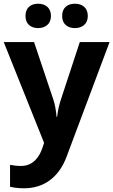

<svg xmlns="http://www.w3.org/2000/svg" viewBox="-20 -772 609 1032"><path d="M117 -686C117 -642 147 -621 185 -621C222 -621 254 -642 254 -686C254 -732 222 -752 185 -752C147 -752 117 -732 117 -686ZM314 -686C314 -642 344 -621 383 -621C420 -621 452 -642 452 -686C452 -732 420 -752 383 -752C344 -752 314 -732 314 -686ZM0 -546 217 -4 208 23C190 76 155 120 93 120C70 120 48 117 34 114V232C52 236 76 240 110 240C214 240 296 183 338 70L569 -546H409L308 -239C298 -209 291 -179 287 -144H284C281 -179 276 -209 266 -239L163 -546Z"/></svg>

Font: Noto Kufi Arabic
Style: Bold
Weight: 700
Designer: Monotype Design Team, David Williams, Khaled Hosny
Foundry: Google LLC
Version: Version 2.109